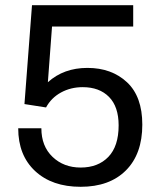

<svg xmlns="http://www.w3.org/2000/svg" viewBox="-20 -706 611 738"><path d="M290 12Q180 12 115 -48.5Q50 -109 50 -213H139Q139 -144 182 -103Q225 -62 290 -62Q357 -62 396.5 -103Q436 -144 436 -224Q436 -296 399 -333.5Q362 -371 298 -371Q252 -371 214.5 -350.5Q177 -330 157 -293L74 -306L103 -686H492V-604H180L164 -390Q225 -445 316 -445Q409 -445 468 -390Q527 -335 527 -227Q527 -114 464 -51Q401 12 290 12Z"/></svg>

Font: Archivo
Style: Regular
Weight: 400
Designer: Hector Gatti
Foundry: Omnibus-Type
Version: Version 2.001